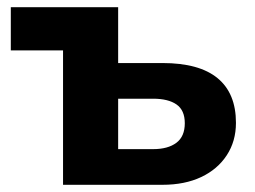

<svg xmlns="http://www.w3.org/2000/svg" viewBox="-20 -513 707 533"><path d="M155 0V-373H10V-493H308V-338H431Q533 -338 584 -296Q635 -254 635 -172Q635 -121 609.5 -82Q584 -43 538.5 -21.5Q493 0 431 0ZM308 -99H405Q446 -99 469.5 -116.5Q493 -134 493 -171Q493 -207 470 -223Q447 -239 405 -239H308Z"/></svg>

Font: Nunito Sans 11pt ExtraBold
Style: Regular
Weight: 800
Version: Version 3.101;gftools[0.9.27]